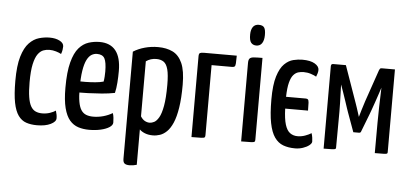

<svg xmlns="http://www.w3.org/2000/svg" viewBox="-56 -812 2412 1129"><g transform="rotate(5 1150.0 -247.5)"><path d="M179.6 10Q143.4 10 115.8 0.5Q88.2 -8.9 69.1 -35.4Q50 -61.9 40.3 -110.7Q30.6 -159.6 30.6 -239Q30.6 -329 46.7 -383Q62.9 -437 89.5 -464.5Q116 -492 147.7 -501Q179.3 -510 210 -510Q245.2 -510 269.3 -497.4Q293.3 -484.8 293.3 -465Q293.3 -456.8 291.5 -444.8Q289.7 -432.9 284.7 -419.8Q272.7 -426.6 253.8 -432.3Q234.9 -438.1 214 -438.1Q197.1 -438.1 179.4 -431.7Q161.6 -425.3 147 -405.2Q132.4 -385 123.6 -345.2Q114.8 -305.4 114.8 -238.5Q114.8 -185.7 120.3 -151.2Q125.7 -116.8 136.8 -97.4Q147.8 -77.9 164.7 -70.1Q181.5 -62.2 204.4 -62.2Q228.5 -62.2 249.8 -69.4Q271.2 -76.6 283.5 -85.4Q287.8 -71.7 289.6 -61.3Q291.4 -51 291.4 -40.8Q291.4 -20.4 260.2 -5.2Q229 10 179.6 10Z M487.4 10Q452.7 10 423.4 0.6Q394 -8.9 372.6 -33.8Q351.2 -58.8 339.4 -104.9Q327.5 -151.1 327.5 -224.2Q327.5 -318.1 342.6 -374.9Q357.6 -431.8 383 -460.8Q408.4 -489.8 440.2 -499.9Q472 -510 504.9 -510Q567.7 -510 599.8 -469.9Q631.9 -429.8 631.9 -349.5Q631.9 -315.9 629.4 -281.1Q626.9 -246.3 620.3 -219.4Q585.7 -212.4 543.8 -209Q501.9 -205.7 463.8 -204.4Q425.7 -203 401.3 -203.2Q377 -203.4 377 -203.4L378.2 -269.5Q378.2 -269.5 397 -269Q415.7 -268.5 443.6 -268.8Q471.4 -269.2 499.9 -271.7Q528.4 -274.2 548.2 -280Q550.8 -293.9 551.8 -309.9Q552.8 -325.9 552.8 -340.1Q552.5 -394.4 540.6 -416.6Q528.7 -438.7 495.6 -438.7Q478.7 -438.7 463.3 -429.5Q448 -420.2 436.1 -396.9Q424.3 -373.5 417.7 -332.4Q411.1 -291.3 411.1 -227.4Q411.1 -180 416.6 -149.2Q422.1 -118.5 433.3 -101.1Q444.6 -83.6 462.5 -76.3Q480.4 -69.1 504.6 -69.1Q535.1 -69.1 564.4 -77.3Q593.7 -85.5 618.3 -100.2Q622.6 -88.4 624.3 -72.7Q625.9 -57 625.9 -45Q625.9 -29.5 606.8 -16.9Q587.6 -4.4 556.3 2.8Q525 10 487.4 10Z M742.9 197Q722.3 197 713.2 189.6Q704 182.3 704 162.1V-470.3Q734.4 -489.4 772 -499.7Q809.6 -510 849.9 -510Q899.7 -510 936.2 -492.3Q972.7 -474.5 992.9 -429.5Q1013 -384.4 1013 -302.4Q1013 -221.7 1004.2 -166.2Q995.5 -110.8 980.3 -76Q965.1 -41.2 945.8 -22.6Q926.5 -3.9 905.6 3Q884.7 10 864.1 10Q836.8 10 816.6 1.8Q796.3 -6.4 785 -18.2V190.5Q775.2 193.4 764.1 195.2Q753 197 742.9 197ZM838.8 -62.6Q850.6 -62.6 865 -69.8Q879.4 -77 892.7 -99.7Q906.1 -122.5 914.5 -168.9Q923 -215.3 923 -293.3Q923 -352.9 914.6 -384.5Q906.2 -416 889.1 -427.7Q872 -439.4 845.7 -439.4Q811.7 -439.4 785 -420.3V-95.7Q795.6 -78.3 809.6 -70.4Q823.7 -62.6 838.8 -62.6Z M1091.2 0V-476.6Q1091.2 -492.8 1098.1 -496.4Q1105 -500 1122.3 -500H1314.9Q1314.9 -469.6 1313.7 -454.9Q1312.6 -440.2 1308.4 -435.9Q1304.1 -431.7 1293 -431.7H1172.2V-17.8Q1172.2 -8.9 1168.9 -5.3Q1165.6 -1.6 1148.6 -0.8Q1131.7 0 1091.2 0Z M1384.4 0V-463Q1384.4 -482 1391.2 -489.5Q1398.1 -497.1 1415.9 -498.5Q1433.7 -500 1466.7 -500V-16.5Q1466.7 -8.2 1463.2 -4.9Q1459.8 -1.6 1442.7 -0.8Q1425.5 0 1384.4 0ZM1423.2 -569.3Q1403.5 -569.7 1392.7 -583.1Q1381.9 -596.6 1382.3 -631.6Q1382.6 -659.2 1393.9 -675.6Q1405.2 -692 1428.5 -692Q1452.1 -692 1460.8 -678.8Q1469.5 -665.7 1469.1 -634.2Q1468.8 -603.7 1457.3 -586.5Q1445.9 -569.3 1423.2 -569.3Z M1703.5 13.2Q1663.8 13.2 1633.4 1.9Q1603 -9.4 1582.1 -39.1Q1561.2 -68.7 1550.6 -122.6Q1540 -176.4 1540 -261.5Q1540 -348.1 1555.7 -398.4Q1571.3 -448.6 1596 -472.6Q1620.6 -496.6 1648.6 -503.3Q1676.5 -510 1701.8 -510Q1749.1 -510 1774.9 -494.7Q1800.7 -479.4 1800.7 -458.3Q1800.7 -448.5 1797.7 -438.2Q1794.8 -427.9 1790.5 -417.7Q1778.5 -424.8 1758.3 -431.4Q1738.2 -438.1 1715.1 -438.1Q1700 -438.1 1684.4 -433.8Q1668.8 -429.6 1655.6 -414.8Q1642.4 -400.1 1634.2 -369Q1625.9 -337.9 1624.6 -284.3H1740.9Q1749.8 -284.3 1754.1 -280.1Q1758.4 -275.8 1759.4 -261.3Q1760.4 -246.8 1760.4 -214.7H1625.6Q1627.6 -154.5 1638.1 -120.5Q1648.7 -86.6 1667.5 -73Q1686.3 -59.3 1711.9 -59.3Q1734.9 -59.3 1756.8 -67.3Q1778.7 -75.3 1793 -84.4Q1797.3 -70.7 1799.1 -57.3Q1800.9 -43.9 1800.9 -35.4Q1800.9 -24.8 1786.6 -13.3Q1772.3 -1.8 1749.9 5.7Q1727.6 13.2 1703.5 13.2Z M1871.2 0V-488.8Q1871.2 -488.8 1873 -494.6Q1874.8 -500.4 1886 -500.4H1959L2036.2 -281.2Q2039.8 -270.9 2044.2 -257.9Q2048.5 -244.9 2052.4 -232.6Q2056.4 -220.2 2058.9 -212.1Q2061.5 -204 2061.5 -204Q2065.8 -218.3 2073.5 -245.2Q2081.2 -272.1 2090.2 -298.4L2155.8 -488.8Q2158.4 -494.4 2161 -497.4Q2163.7 -500.4 2171.3 -500.4H2248.5V-11.5Q2248.5 -5.9 2245.2 -3.5Q2242 -1 2226.3 -0.5Q2210.6 0 2173.3 0L2173.7 -177.8Q2173.7 -221.1 2175.1 -272.3Q2176.6 -323.6 2178.6 -386.5Q2174.1 -372.3 2166 -348Q2157.8 -323.7 2149 -298Q2140.2 -272.4 2132.8 -252.1Q2125.3 -231.8 2123 -225.3L2080.9 -116.4Q2078 -111.3 2071.2 -111.3H2036.8L1995.4 -225.3Q1993.5 -230.5 1987.5 -248.1Q1981.6 -265.8 1973.6 -290.1Q1965.6 -314.4 1956.9 -339.3Q1948.3 -364.2 1941.1 -383.7Q1941.1 -383.7 1941 -383Q1940.8 -382.4 1940.8 -382.4Q1943.1 -325.1 1944.2 -273.8Q1945.4 -222.5 1944.7 -181.9L1943.7 -11.5Q1943.7 -5.9 1939.8 -3.8Q1936 -1.6 1920.6 -0.8Q1905.2 0 1871.2 0Z"/></g></svg>

Font: Yanone Kaffeesatz ExtraLight
Style: Regular
Weight: 200
Designer: Yanone (Cyrillic: Daniel Pouzeot, Huerta Tipografica, and Cyreal)
Foundry: Yanone
Version: Version 2.003